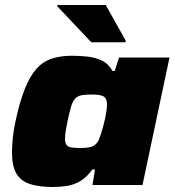

<svg xmlns="http://www.w3.org/2000/svg" viewBox="-20 -740 700 768"><path d="M192 8Q136 8 99.5 -4Q63 -16 45.5 -46Q28 -76 28 -129Q28 -154 31 -186Q34 -218 42 -255Q59 -334 79.5 -385Q100 -436 126 -465Q152 -494 187 -505.5Q222 -517 267 -517Q300 -517 331 -513.5Q362 -510 388 -497.5Q414 -485 430 -456H439L456 -510H658L550 0H350L360 -62H349Q328 -32 302.5 -16.5Q277 -1 249 3.5Q221 8 192 8ZM302 -148Q325 -148 338.5 -151Q352 -154 360.5 -161Q369 -168 375 -180Q379 -190 383.5 -203.5Q388 -217 392.5 -233.5Q397 -250 400.5 -266.5Q404 -283 406 -297.5Q408 -312 408 -321Q408 -346 395 -354Q382 -362 346 -362Q321 -362 306 -359Q291 -356 281 -346Q271 -336 264.5 -314Q258 -292 250 -255Q245 -231 242.5 -214Q240 -197 240 -184Q240 -168 246.5 -160Q253 -152 266.5 -150Q280 -148 302 -148ZM345 -571 209 -715 210 -720H403L483 -577L482 -571Z"/></svg>

Font: Saira Expanded ExtraBold
Style: Italic
Weight: 800
Width: 7
Italic angle: -12°
Designer: Hector Gatti with collaboration of the Omnibus-Type team
Foundry: Omnibus-Type
Version: Version 1.101